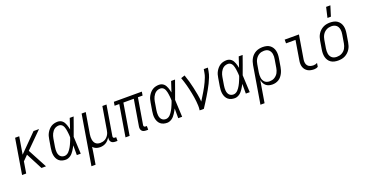

<svg xmlns="http://www.w3.org/2000/svg" viewBox="-40 -1603 5080 2669"><g transform="rotate(-20 2500.0 -268.0)"><path d="M380 0H313L187 -242L115 -170L87 0H26L112 -520H173L130 -263L385 -520H466L229 -284Z M672 8Q645 8 619.5 1Q594 -6 574.5 -22.5Q555 -39 543.5 -62Q532 -85 527.5 -110.5Q523 -136 524 -163Q525 -190 530 -218L550 -338Q553 -361 560 -384.5Q567 -408 579.5 -430Q592 -452 609.5 -471.5Q627 -491 648.5 -504Q670 -517 694.5 -522.5Q719 -528 742 -528Q762 -528 780 -521.5Q798 -515 812 -502.5Q826 -490 835 -474Q844 -458 850.5 -440.5Q857 -423 861.5 -405Q866 -387 870 -368Q882 -406 895 -444Q908 -482 920 -520H978Q954 -453 930.5 -386.5Q907 -320 882 -254Q886 -191 888 -127Q890 -63 894 0H836Q836 -36 836 -72Q836 -108 836 -144Q827 -127 817.5 -110Q808 -93 797 -76.5Q786 -60 773 -44.5Q760 -29 744 -17.5Q728 -6 709 1Q690 8 672 8ZM672 -47Q689 -47 705.5 -55Q722 -63 735 -76Q748 -89 758 -104Q768 -119 777.5 -134.5Q787 -150 794 -166Q801 -182 808 -198Q815 -214 821.5 -230.5Q828 -247 833 -263Q833 -279 832 -295Q831 -311 829 -327Q827 -343 825 -358.5Q823 -374 819.5 -389Q816 -404 810.5 -419Q805 -434 796 -446Q787 -458 773 -465.5Q759 -473 742 -473Q725 -473 707.5 -468Q690 -463 675.5 -452.5Q661 -442 649.5 -427Q638 -412 630 -396Q622 -380 617 -363Q612 -346 609 -329L589 -209Q586 -190 585 -172Q584 -154 585.5 -136Q587 -118 593 -101.5Q599 -85 610 -72.5Q621 -60 637 -53.5Q653 -47 672 -47Z M974 215 1096 -520H1157L1105 -209Q1102 -189 1101.5 -170Q1101 -151 1104 -133Q1107 -115 1114 -98.5Q1121 -82 1134 -70Q1147 -58 1164.5 -52.5Q1182 -47 1202 -47Q1219 -47 1237 -51Q1255 -55 1271.5 -64Q1288 -73 1301 -86.5Q1314 -100 1324 -116.5Q1334 -133 1339 -150Q1344 -167 1347 -185L1403 -520H1464L1390 -77Q1389 -71 1390 -65Q1391 -59 1394.5 -55Q1398 -51 1403.5 -49Q1409 -47 1415 -47H1435V8H1406Q1388 8 1371.5 3.5Q1355 -1 1344 -13Q1333 -25 1329.5 -42Q1326 -59 1329 -77L1331 -85Q1319 -65 1303 -46.5Q1287 -28 1266.5 -15.5Q1246 -3 1223.5 2.5Q1201 8 1179 8Q1148 8 1120.5 -2.5Q1093 -13 1075 -35Q1070 1 1064.5 36.5Q1059 72 1053 107L1035 215Z M1889 8H1860Q1842 8 1825.5 3.5Q1809 -1 1798 -13Q1787 -25 1783.5 -42Q1780 -59 1783 -77L1848 -465H1694L1617 0H1556L1633 -465H1564L1573 -520H1987L1978 -465H1909L1844 -77Q1843 -71 1844 -65Q1845 -59 1848.5 -55Q1852 -51 1857.5 -49Q1863 -47 1869 -47H1889Z M2172 8Q2145 8 2119.5 1Q2094 -6 2074.5 -22.5Q2055 -39 2043.5 -62Q2032 -85 2027.5 -110.5Q2023 -136 2024 -163Q2025 -190 2030 -218L2050 -338Q2053 -361 2060 -384.5Q2067 -408 2079.5 -430Q2092 -452 2109.5 -471.5Q2127 -491 2148.5 -504Q2170 -517 2194.5 -522.5Q2219 -528 2242 -528Q2262 -528 2280 -521.5Q2298 -515 2312 -502.5Q2326 -490 2335 -474Q2344 -458 2350.5 -440.5Q2357 -423 2361.5 -405Q2366 -387 2370 -368Q2382 -406 2395 -444Q2408 -482 2420 -520H2478Q2454 -453 2430.5 -386.5Q2407 -320 2382 -254Q2386 -191 2388 -127Q2390 -63 2394 0H2336Q2336 -36 2336 -72Q2336 -108 2336 -144Q2327 -127 2317.5 -110Q2308 -93 2297 -76.5Q2286 -60 2273 -44.5Q2260 -29 2244 -17.5Q2228 -6 2209 1Q2190 8 2172 8ZM2172 -47Q2189 -47 2205.5 -55Q2222 -63 2235 -76Q2248 -89 2258 -104Q2268 -119 2277.5 -134.5Q2287 -150 2294 -166Q2301 -182 2308 -198Q2315 -214 2321.5 -230.5Q2328 -247 2333 -263Q2333 -279 2332 -295Q2331 -311 2329 -327Q2327 -343 2325 -358.5Q2323 -374 2319.5 -389Q2316 -404 2310.5 -419Q2305 -434 2296 -446Q2287 -458 2273 -465.5Q2259 -473 2242 -473Q2225 -473 2207.5 -468Q2190 -463 2175.5 -452.5Q2161 -442 2149.5 -427Q2138 -412 2130 -396Q2122 -380 2117 -363Q2112 -346 2109 -329L2089 -209Q2086 -190 2085 -172Q2084 -154 2085.5 -136Q2087 -118 2093 -101.5Q2099 -85 2110 -72.5Q2121 -60 2137 -53.5Q2153 -47 2172 -47Z M2653 0Q2658 -34 2657 -67Q2656 -100 2652.5 -132.5Q2649 -165 2644 -197.5Q2639 -230 2632.5 -261.5Q2626 -293 2619 -324.5Q2612 -356 2603.5 -387Q2595 -418 2585.5 -448.5Q2576 -479 2565 -509L2622 -528Q2640 -478 2654.5 -426.5Q2669 -375 2680.5 -322.5Q2692 -270 2702 -216.5Q2712 -163 2716 -108Q2734 -137 2752 -166Q2770 -195 2787.5 -224.5Q2805 -254 2821 -283.5Q2837 -313 2851 -343.5Q2865 -374 2877 -405Q2889 -436 2894 -468L2903 -520H2964L2955 -468Q2948 -426 2932 -385.5Q2916 -345 2896.5 -305.5Q2877 -266 2855 -227.5Q2833 -189 2810 -150.5Q2787 -112 2763 -74.5Q2739 -37 2715 0Z M3172 8Q3145 8 3119.5 1Q3094 -6 3074.5 -22.5Q3055 -39 3043.5 -62Q3032 -85 3027.5 -110.5Q3023 -136 3024 -163Q3025 -190 3030 -218L3050 -338Q3053 -361 3060 -384.5Q3067 -408 3079.5 -430Q3092 -452 3109.5 -471.5Q3127 -491 3148.5 -504Q3170 -517 3194.5 -522.5Q3219 -528 3242 -528Q3262 -528 3280 -521.5Q3298 -515 3312 -502.5Q3326 -490 3335 -474Q3344 -458 3350.5 -440.5Q3357 -423 3361.5 -405Q3366 -387 3370 -368Q3382 -406 3395 -444Q3408 -482 3420 -520H3478Q3454 -453 3430.5 -386.5Q3407 -320 3382 -254Q3386 -191 3388 -127Q3390 -63 3394 0H3336Q3336 -36 3336 -72Q3336 -108 3336 -144Q3327 -127 3317.5 -110Q3308 -93 3297 -76.5Q3286 -60 3273 -44.5Q3260 -29 3244 -17.5Q3228 -6 3209 1Q3190 8 3172 8ZM3172 -47Q3189 -47 3205.5 -55Q3222 -63 3235 -76Q3248 -89 3258 -104Q3268 -119 3277.5 -134.5Q3287 -150 3294 -166Q3301 -182 3308 -198Q3315 -214 3321.5 -230.5Q3328 -247 3333 -263Q3333 -279 3332 -295Q3331 -311 3329 -327Q3327 -343 3325 -358.5Q3323 -374 3319.5 -389Q3316 -404 3310.5 -419Q3305 -434 3296 -446Q3287 -458 3273 -465.5Q3259 -473 3242 -473Q3225 -473 3207.5 -468Q3190 -463 3175.5 -452.5Q3161 -442 3149.5 -427Q3138 -412 3130 -396Q3122 -380 3117 -363Q3112 -346 3109 -329L3089 -209Q3086 -190 3085 -172Q3084 -154 3085.5 -136Q3087 -118 3093 -101.5Q3099 -85 3110 -72.5Q3121 -60 3137 -53.5Q3153 -47 3172 -47Z M3474 215 3566 -338Q3570 -362 3578 -386.5Q3586 -411 3599.5 -434Q3613 -457 3632.5 -475.5Q3652 -494 3675.5 -506Q3699 -518 3725 -523Q3751 -528 3775 -528Q3804 -528 3831 -522Q3858 -516 3879.5 -500.5Q3901 -485 3915.5 -462.5Q3930 -440 3936 -413.5Q3942 -387 3941.5 -359Q3941 -331 3936 -302L3916 -182Q3912 -159 3905 -136Q3898 -113 3886.5 -91Q3875 -69 3859 -49.5Q3843 -30 3821.5 -17Q3800 -4 3776 2Q3752 8 3729 8Q3702 8 3677.5 1Q3653 -6 3634 -22.5Q3615 -39 3604.5 -61.5Q3594 -84 3589 -109L3535 215ZM3706 -47Q3724 -47 3743 -51Q3762 -55 3778.5 -65Q3795 -75 3809 -89Q3823 -103 3832.5 -120Q3842 -137 3847.5 -155Q3853 -173 3856 -191L3876 -311Q3880 -331 3880.5 -350Q3881 -369 3878 -387.5Q3875 -406 3866.5 -422.5Q3858 -439 3844.5 -451Q3831 -463 3813 -468Q3795 -473 3775 -473Q3757 -473 3738.5 -469Q3720 -465 3703 -455Q3686 -445 3672.5 -431Q3659 -417 3649 -400Q3639 -383 3633.5 -365Q3628 -347 3625 -329L3606 -215Q3603 -195 3602.5 -175.5Q3602 -156 3604.5 -137Q3607 -118 3615 -101Q3623 -84 3636 -71.5Q3649 -59 3667.5 -53Q3686 -47 3706 -47Z M4347 8Q4322 8 4298 3.5Q4274 -1 4254 -12.5Q4234 -24 4219 -42Q4204 -60 4196.5 -82.5Q4189 -105 4188.5 -130Q4188 -155 4193 -180L4240 -465H4100V-520H4311L4253 -171Q4249 -146 4252.5 -121.5Q4256 -97 4270.5 -79.5Q4285 -62 4308 -54.5Q4331 -47 4356 -47Q4370 -47 4385 -51Q4400 -55 4412 -63L4403 -8Q4391 0 4376 4Q4361 8 4347 8Z M4701 8Q4673 8 4645.5 2Q4618 -4 4596 -19Q4574 -34 4559.5 -56.5Q4545 -79 4538.5 -105.5Q4532 -132 4532.5 -160.5Q4533 -189 4538 -218L4558 -338Q4562 -363 4570 -387.5Q4578 -412 4592.5 -435Q4607 -458 4627.5 -476.5Q4648 -495 4672 -507Q4696 -519 4721.5 -523.5Q4747 -528 4772 -528Q4800 -528 4827.5 -522Q4855 -516 4877 -501Q4899 -486 4914 -463.5Q4929 -441 4935.5 -414.5Q4942 -388 4941.5 -359.5Q4941 -331 4936 -302L4916 -182Q4912 -157 4904 -132.5Q4896 -108 4881.5 -85Q4867 -62 4846.5 -43.5Q4826 -25 4802 -13Q4778 -1 4752 3.5Q4726 8 4701 8ZM4701 -47Q4720 -47 4739 -51Q4758 -55 4775.5 -64.5Q4793 -74 4807.5 -88Q4822 -102 4831.5 -119Q4841 -136 4847 -154.5Q4853 -173 4856 -191L4876 -311Q4880 -331 4880.5 -350.5Q4881 -370 4877.5 -388.5Q4874 -407 4865.5 -423.5Q4857 -440 4842.5 -451.5Q4828 -463 4809.5 -468Q4791 -473 4772 -473Q4753 -473 4734.5 -469Q4716 -465 4698.5 -455.5Q4681 -446 4666.5 -432Q4652 -418 4642 -401Q4632 -384 4626 -365.5Q4620 -347 4617 -329L4597 -209Q4594 -189 4593.5 -169.5Q4593 -150 4596 -131.5Q4599 -113 4608 -96.5Q4617 -80 4631 -68.5Q4645 -57 4663.5 -52Q4682 -47 4701 -47ZM4762 -600 4797 -751H4860L4813 -600Z"/></g></svg>

Font: Iosevka Light Oblique
Style: Regular
Weight: 300
Italic angle: -9°
Monospace: yes
Designer: Belleve Invis
Foundry: Belleve Invis
Version: Version 32.5.0; ttfautohint (v1.8.4)